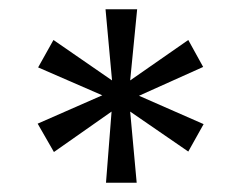

<svg xmlns="http://www.w3.org/2000/svg" viewBox="-20 -753 519 413"><path d="M208 -360 220 -513 96 -426 61 -487 200 -548 62 -608 95 -667 221 -580 207 -733H275L260 -580L385 -667L417 -609L279 -547L418 -486L385 -427L260 -513L274 -360Z"/></svg>

Font: DM Sans 20pt
Style: Regular
Weight: 400
Version: Version 4.004;gftools[0.9.30]